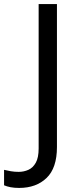

<svg xmlns="http://www.w3.org/2000/svg" viewBox="-98 -734 391 944"><path d="M-4 190Q-28 190 -46 186.5Q-64 183 -78 177V101Q-62 105 -44 108Q-26 111 -6 111Q19 111 41.5 101Q64 91 78 66Q92 41 92 -4V-714H182V-11Q182 92 131 141Q80 190 -4 190Z"/></svg>

Font: Noto Sans Meroitic
Style: Regular
Weight: 400
Designer: Monotype Design Team
Foundry: Monotype Imaging Inc.
Version: Version 2.002; ttfautohint (v1.8.4.7-5d5b)